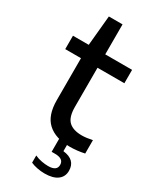

<svg xmlns="http://www.w3.org/2000/svg" viewBox="-237 -808 891 1087"><g transform="rotate(30 208.0 -264.0)"><path d="M307.5 9.5Q214 9.5 163.2 -36.8Q112.5 -83 112.5 -182.5V-456.5H9.5V-544H112.5L131 -740H220.5V-544H396V-456.5H220.5V-201Q220.5 -134 249 -107Q277.5 -80 334.5 -80Q363 -80 403 -88.5V-1Q355 9.5 307.5 9.5ZM260 212Q235.5 212 211.2 207.2Q187 202.5 168.5 194V147Q190 157 213.2 161.2Q236.5 165.5 256 165.5Q312.5 165.5 312.5 126Q312.5 85.5 255.5 85.5H233.5V-10H289.5V49Q372.5 58.5 372.5 130Q372.5 168.5 343.5 190.2Q314.5 212 260 212Z"/></g></svg>

Font: Encode Sans SemiExpanded SemiExpanded Medium
Style: Regular
Weight: 500
Width: 6
Designer: Multiple Designers
Foundry: Impallari Type
Version: Version 3.000; ttfautohint (v1.8.3) -l 8 -r 50 -G 200 -x 14 